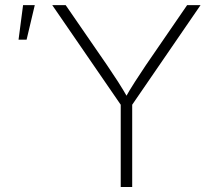

<svg xmlns="http://www.w3.org/2000/svg" viewBox="-20 -748 850 768"><path d="M462.9 0V-329.1L189 -727.5H242.7L408.2 -487.3Q431.6 -453.1 452.6 -420.4Q473.6 -387.7 495.1 -349.6H477.1Q498.5 -388.2 519.8 -420.9Q541 -453.6 563.5 -487.3L728.5 -727.5H782.2L508.8 -329.1V0ZM54.2 -589.4 72.3 -727.5H119.1L86.4 -589.4Z"/></svg>

Font: Inter 16pt ExtraLight
Style: Regular
Weight: 250
Version: Version 4.001;git-66647c0bb